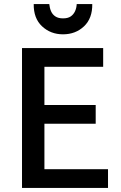

<svg xmlns="http://www.w3.org/2000/svg" viewBox="-20 -931 600 951"><path d="M89 0V-693H491V-600H200V-411H454V-318H200V-93H515V0ZM292 -761Q231 -761 188.5 -800.5Q146 -840 147 -911H224Q226 -891 233 -875Q240 -859 254.5 -849.5Q269 -840 292 -840Q316 -840 330 -849.5Q344 -859 351.5 -875Q359 -891 360 -911H437Q438 -840 396 -800.5Q354 -761 292 -761Z"/></svg>

Font: Ubuntu Sans Mono Medium
Style: Regular
Weight: 500
Monospace: yes
Designer: Dalton Maag Ltd
Foundry: Dalton Maag Ltd
Version: Version 1.006